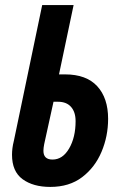

<svg xmlns="http://www.w3.org/2000/svg" viewBox="-20 -734 486 764"><path d="M180.2 9.8Q111.8 9.8 69.8 -21Q27.8 -51.8 27.8 -118.2Q27.8 -130.9 29.5 -144.5Q31.2 -158.2 35.2 -173.8L147.9 -713.9H272.9L214.8 -438H238.8Q323.7 -438 366.9 -390.9Q410.2 -343.8 410.2 -261.2Q410.2 -191.9 384 -129.9Q357.9 -67.9 306.9 -29.1Q255.9 9.8 180.2 9.8ZM189 -99.1Q229.5 -99.1 255.1 -143.3Q280.8 -187.5 280.8 -252Q280.8 -288.1 262.7 -308.6Q244.6 -329.1 210.9 -329.1H192.9L155.8 -160.2Q152.8 -145 152.8 -133.8Q152.8 -99.1 189 -99.1Z"/></svg>

Font: Open Sans Condensed
Style: Bold Italic
Weight: 700
Width: 3
Italic angle: -12°
Designer: Monotype Design Team
Foundry: Monotype Imaging Inc.
Version: Version 3.003; ttfautohint (v1.8.4)